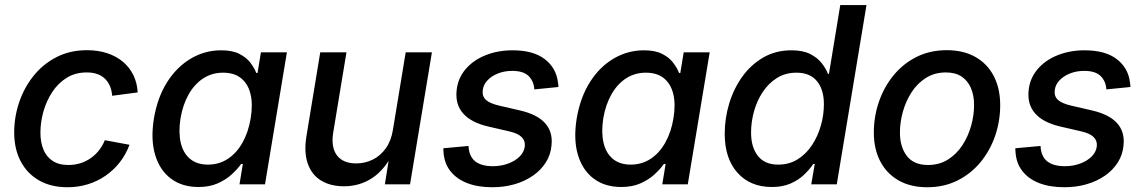

<svg xmlns="http://www.w3.org/2000/svg" viewBox="-20 -748 4639 779"><path d="M253.9 11.7Q187 11.7 138.7 -15.9Q90.3 -43.5 64 -93.5Q37.6 -143.6 37.6 -210.4Q37.6 -273.4 57.9 -333.3Q78.1 -393.1 116.5 -440.7Q154.8 -488.3 209.5 -516.4Q264.2 -544.4 333.5 -544.4Q377.9 -544.4 414.8 -532.2Q451.7 -520 478.5 -497.6Q505.4 -475.1 521 -443.4Q536.6 -411.6 538.6 -373L435.1 -359.4Q433.6 -380.4 426.5 -397.7Q419.4 -415 406.7 -427.7Q394 -440.4 375.5 -447.3Q356.9 -454.1 331.5 -454.1Q285.6 -454.1 250.7 -432.4Q215.8 -410.6 192.1 -374.8Q168.5 -338.9 156.2 -295.7Q144 -252.4 144 -210Q144 -171.4 156 -141.8Q168 -112.3 193.1 -95.5Q218.3 -78.6 257.3 -78.6Q283.7 -78.6 306.6 -85.9Q329.6 -93.3 348.6 -106.7Q367.7 -120.1 382.1 -138.7Q396.5 -157.2 405.3 -179.2L505.4 -160.6Q490.7 -121.1 466.1 -89.6Q441.4 -58.1 408.7 -35.4Q376 -12.7 336.9 -0.5Q297.9 11.7 253.9 11.7Z M785.2 10.7Q718.8 10.7 673.3 -23.4Q627.9 -57.6 609.4 -119.9Q590.8 -182.1 604.5 -267.6Q619.1 -353.5 658.4 -415.3Q697.8 -477.1 754.6 -510.5Q811.5 -543.9 877.4 -543.9Q922.4 -543.9 950.9 -529.5Q979.5 -515.1 995.6 -493.9Q1011.7 -472.7 1020 -451.7H1024.9L1038.6 -535.6H1144L1055.2 0H951.7L965.3 -83H958.5Q942.9 -61 919.2 -39.6Q895.5 -18.1 862.5 -3.7Q829.6 10.7 785.2 10.7ZM823.7 -80.1Q869.1 -80.1 904.8 -103.8Q940.4 -127.4 964.1 -169.7Q987.8 -211.9 997.1 -268.1Q1006.3 -324.2 996.6 -365.7Q986.8 -407.2 958.7 -430.2Q930.7 -453.1 885.3 -453.1Q839.8 -453.1 804.2 -429.7Q768.6 -406.2 745.1 -364.5Q721.7 -322.8 712.4 -268.1Q703.6 -212.4 713.1 -169.9Q722.7 -127.4 750.7 -103.8Q778.8 -80.1 823.7 -80.1Z M1376 7.8Q1321.3 7.8 1283.2 -15.1Q1245.1 -38.1 1228.8 -84Q1212.4 -129.9 1223.6 -197.3L1279.3 -535.6H1385.7L1332 -210.4Q1322.3 -150.9 1346.9 -117.9Q1371.6 -85 1425.3 -85Q1460.9 -85 1492.2 -100.3Q1523.4 -115.7 1545.2 -146Q1566.9 -176.3 1574.2 -221.2L1626 -535.6H1732.4L1643.6 0H1541.5L1562.5 -131.8H1577.6Q1541.5 -59.6 1490.5 -25.9Q1439.5 7.8 1376 7.8Z M1977.1 11.7Q1918.9 11.7 1875.5 -5.1Q1832 -22 1806.9 -54.4Q1781.7 -86.9 1779.3 -133.3Q1778.8 -136.7 1778.8 -139.9Q1778.8 -143.1 1778.8 -146.5L1880.9 -155.8Q1882.8 -113.8 1907.7 -93.8Q1932.6 -73.7 1979.5 -73.7Q2013.7 -73.7 2042.2 -84.5Q2070.8 -95.2 2088.9 -113.5Q2106.9 -131.8 2109.4 -155.3Q2111.3 -177.7 2095.9 -192.4Q2080.6 -207 2046.9 -214.8L1960 -234.9Q1891.6 -251 1859.4 -287.4Q1827.1 -323.7 1832.5 -379.4Q1836.9 -429.2 1868.4 -466.6Q1899.9 -503.9 1950 -523.9Q2000 -543.9 2059.6 -543.9Q2143.1 -543.9 2189.7 -508.5Q2236.3 -473.1 2243.7 -414.6Q2244.6 -409.7 2245.1 -404.8Q2245.6 -399.9 2245.6 -395L2147.9 -385.3Q2146 -418.5 2124.8 -439.5Q2103.5 -460.4 2058.1 -460.4Q2026.9 -460.4 2000.5 -450Q1974.1 -439.5 1957.3 -421.4Q1940.4 -403.3 1938.5 -380.4Q1936 -356.9 1951.9 -342.5Q1967.8 -328.1 2005.9 -319.3L2090.3 -299.8Q2159.7 -283.7 2191.4 -248.5Q2223.1 -213.4 2217.8 -159.7Q2214.8 -121.1 2194.8 -89.4Q2174.8 -57.6 2141.8 -34.9Q2108.9 -12.2 2066.9 -0.2Q2024.9 11.7 1977.1 11.7Z M2500.5 10.7Q2434.1 10.7 2388.7 -23.4Q2343.3 -57.6 2324.7 -119.9Q2306.2 -182.1 2319.8 -267.6Q2334.5 -353.5 2373.8 -415.3Q2413.1 -477.1 2470 -510.5Q2526.9 -543.9 2592.8 -543.9Q2637.7 -543.9 2666.3 -529.5Q2694.8 -515.1 2710.9 -493.9Q2727.1 -472.7 2735.4 -451.7H2740.2L2753.9 -535.6H2859.4L2770.5 0H2667L2680.7 -83H2673.8Q2658.2 -61 2634.5 -39.6Q2610.8 -18.1 2577.9 -3.7Q2544.9 10.7 2500.5 10.7ZM2539.1 -80.1Q2584.5 -80.1 2620.1 -103.8Q2655.8 -127.4 2679.4 -169.7Q2703.1 -211.9 2712.4 -268.1Q2721.7 -324.2 2711.9 -365.7Q2702.1 -407.2 2674.1 -430.2Q2646 -453.1 2600.6 -453.1Q2555.2 -453.1 2519.5 -429.7Q2483.9 -406.2 2460.4 -364.5Q2437 -322.8 2427.7 -268.1Q2418.9 -212.4 2428.5 -169.9Q2438 -127.4 2466.1 -103.8Q2494.1 -80.1 2539.1 -80.1Z M3111.8 10.7Q3023.9 10.7 2972.2 -47.1Q2920.4 -105 2920.4 -205.1Q2920.4 -268.1 2938.7 -328.4Q2957 -388.7 2991.9 -437.3Q3026.9 -485.8 3077.1 -514.9Q3127.4 -543.9 3191.4 -543.9Q3237.8 -543.9 3267.3 -528.8Q3296.9 -513.7 3314 -491.7Q3331.1 -469.7 3339.4 -448.2H3343.3L3389.2 -727.5H3495.6L3375 0H3271.5L3285.6 -82.5H3279.3Q3263.7 -59.1 3241 -37.8Q3218.3 -16.6 3186.3 -2.9Q3154.3 10.7 3111.8 10.7ZM3137.2 -80.1Q3182.1 -80.1 3216.6 -101.8Q3251 -123.5 3274.7 -159.4Q3298.3 -195.3 3310.5 -238.5Q3322.8 -281.7 3322.8 -325.2Q3322.8 -384.3 3294.7 -418.7Q3266.6 -453.1 3211.4 -453.1Q3166.5 -453.1 3132.3 -431.6Q3098.1 -410.2 3074.7 -374.8Q3051.3 -339.4 3039.3 -296.4Q3027.3 -253.4 3027.3 -210Q3027.3 -150.4 3055.2 -115.2Q3083 -80.1 3137.2 -80.1Z M3741.7 11.7Q3674.3 11.7 3625.7 -16.1Q3577.1 -43.9 3551.3 -93.8Q3525.4 -143.6 3525.4 -210.4Q3525.4 -274.9 3545.9 -334.7Q3566.4 -394.5 3605 -441.9Q3643.6 -489.3 3698.2 -516.8Q3752.9 -544.4 3821.3 -544.4Q3889.2 -544.4 3937.7 -516.8Q3986.3 -489.3 4012.2 -439Q4038.1 -388.7 4038.1 -321.3Q4038.1 -256.8 4017.6 -197Q3997.1 -137.2 3958.3 -90.1Q3919.4 -43 3864.7 -15.6Q3810.1 11.7 3741.7 11.7ZM3745.1 -78.6Q3791.5 -78.6 3826.4 -100.8Q3861.3 -123 3884.8 -158.9Q3908.2 -194.8 3920.2 -237.8Q3932.1 -280.8 3932.1 -321.8Q3932.1 -360.8 3919.4 -390.6Q3906.7 -420.4 3881.6 -437.3Q3856.4 -454.1 3817.9 -454.1Q3772 -454.1 3737.1 -432.1Q3702.1 -410.2 3678.7 -374Q3655.3 -337.9 3643.3 -294.9Q3631.3 -252 3631.3 -210Q3631.3 -151.9 3659.4 -115.2Q3687.5 -78.6 3745.1 -78.6Z M4297.9 11.7Q4239.7 11.7 4196.3 -5.1Q4152.8 -22 4127.7 -54.4Q4102.5 -86.9 4100.1 -133.3Q4099.6 -136.7 4099.6 -139.9Q4099.6 -143.1 4099.6 -146.5L4201.7 -155.8Q4203.6 -113.8 4228.5 -93.8Q4253.4 -73.7 4300.3 -73.7Q4334.5 -73.7 4363 -84.5Q4391.6 -95.2 4409.7 -113.5Q4427.7 -131.8 4430.2 -155.3Q4432.1 -177.7 4416.7 -192.4Q4401.4 -207 4367.7 -214.8L4280.8 -234.9Q4212.4 -251 4180.2 -287.4Q4147.9 -323.7 4153.3 -379.4Q4157.7 -429.2 4189.2 -466.6Q4220.7 -503.9 4270.8 -523.9Q4320.8 -543.9 4380.4 -543.9Q4463.9 -543.9 4510.5 -508.5Q4557.1 -473.1 4564.5 -414.6Q4565.4 -409.7 4565.9 -404.8Q4566.4 -399.9 4566.4 -395L4468.8 -385.3Q4466.8 -418.5 4445.6 -439.5Q4424.3 -460.4 4378.9 -460.4Q4347.7 -460.4 4321.3 -450Q4294.9 -439.5 4278.1 -421.4Q4261.2 -403.3 4259.3 -380.4Q4256.8 -356.9 4272.7 -342.5Q4288.6 -328.1 4326.7 -319.3L4411.1 -299.8Q4480.5 -283.7 4512.2 -248.5Q4543.9 -213.4 4538.6 -159.7Q4535.6 -121.1 4515.6 -89.4Q4495.6 -57.6 4462.6 -34.9Q4429.7 -12.2 4387.7 -0.2Q4345.7 11.7 4297.9 11.7Z"/></svg>

Font: Inter 20pt Medium
Style: Italic
Weight: 500
Italic angle: -9.3988°
Version: Version 4.001;git-66647c0bb